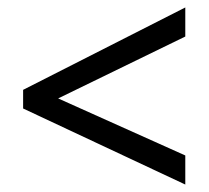

<svg xmlns="http://www.w3.org/2000/svg" viewBox="-20 -617 560 515"><path d="M477 -122 42 -326V-376L477 -597V-519L136 -353L477 -200Z"/></svg>

Font: Noto Sans Thai SemiCondensed
Style: Regular
Weight: 400
Width: 4
Designer: Monotype Design Team
Foundry: Monotype Imaging Inc.
Version: Version 2.001